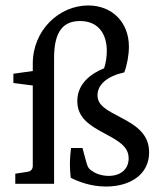

<svg xmlns="http://www.w3.org/2000/svg" viewBox="-20 -673 592 703"><path d="M526 -115C526 -180 482 -212 422 -243C373 -269 337 -286 337 -324C337 -364 373 -394 435 -408C445 -434 452 -471 452 -502C452 -592 390 -653 303 -653C197 -653 100 -563 100 -440V-413L29 -403V-369L100 -360V-66C100 -53 93 -46 81 -44L36 -37V0H178V-461C178 -561 214 -596 273 -596C340 -596 371 -549 371 -487C371 -470 369 -445 361 -423C312 -403 263 -366 263 -303C263 -241 310 -213 360 -186C414 -157 451 -137 451 -93C451 -53 421 -29 378 -29C348 -29 326 -40 314 -49C304 -56 301 -62 296 -79L282 -131H240C238 -113 236 -93 236 -71C236 -55 237 -39 239 -22C267 -8 313 10 368 10C458 10 526 -35 526 -115Z"/></svg>

Font: Yrsa
Style: Regular
Weight: 400
Designer: Anna Giedrys (Yrsa+Rasa design), David Brezina (Yrsa art-direction, Rasa art-direction, design)
Foundry: Rosetta Type Foundry
Version: Version 1.001;PS 1.1;hotconv 1.0.88;makeotf.lib2.5.647800